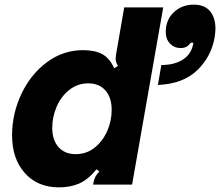

<svg xmlns="http://www.w3.org/2000/svg" viewBox="-20 -795 948 827"><path d="M32 -212Q32 -305 72 -390Q112 -475 182 -527Q252 -579 338 -579Q388 -579 420 -562Q452 -545 472 -501L488 -511Q478 -527 478 -543Q478 -547 480 -561L515 -763H683L549 0H381L382 -6Q385 -22 390.5 -33Q396 -44 408 -56L396 -66Q360 -22 322 -5Q284 12 234 12Q142 12 87 -49.5Q32 -111 32 -212ZM461 -322Q461 -375 434 -405.5Q407 -436 360 -436Q315 -436 279.5 -408.5Q244 -381 224.5 -336.5Q205 -292 205 -244Q205 -192 232 -161.5Q259 -131 306 -131Q352 -131 387 -158.5Q422 -186 441.5 -230Q461 -274 461 -322ZM675 -515Q733 -515 769.5 -539.5Q806 -564 813 -611H801Q793 -599 783 -593.5Q773 -588 757 -588Q731 -588 712.5 -607Q694 -626 694 -658Q694 -709 728.5 -742Q763 -775 815 -775Q861 -775 884.5 -747Q908 -719 908 -671Q908 -659 904 -631Q889 -550 829 -492Q769 -434 660 -429Z"/></svg>

Font: Open Sauce Sans Black Italic
Style: Regular
Weight: 900
Italic angle: -10°
Designer: Alfredo Marco Pradil
Foundry: Creative Sauce Fz LLC
Version: Version 1.477